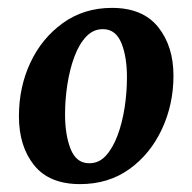

<svg xmlns="http://www.w3.org/2000/svg" viewBox="-20 -454 487 487"><path d="M183 13Q105 13 66.5 -35Q28 -83 28 -159Q28 -233 57 -295Q86 -357 139.5 -395.5Q193 -434 264 -434Q342 -434 381 -385.5Q420 -337 420 -262Q420 -189 390.5 -126Q361 -63 308 -25Q255 13 183 13ZM204 -40Q230 -39 248 -58.5Q266 -78 278 -110Q290 -142 296 -180.5Q302 -219 302 -258Q302 -310 288 -344.5Q274 -379 243 -380Q218 -381 199.5 -362Q181 -343 169 -311Q157 -279 151 -240.5Q145 -202 145 -164Q145 -112 159 -76.5Q173 -41 204 -40Z"/></svg>

Font: Yrsa SemiBold
Style: Italic
Weight: 600
Italic angle: -7.10001°
Version: Version 2.004